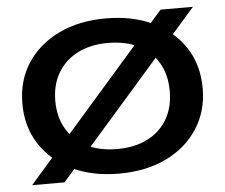

<svg xmlns="http://www.w3.org/2000/svg" viewBox="-47 -649 859 732"><g transform="rotate(-5 382.0 -283.0)"><path d="M593 -595H717L171 29H47ZM382 14Q279 14 201.5 -23.5Q124 -61 80.5 -128Q37 -195 37 -283Q37 -372 80.5 -438.5Q124 -505 201.5 -542.5Q279 -580 382 -580Q485 -580 562.5 -542.5Q640 -505 683.5 -438.5Q727 -372 727 -283Q727 -195 683.5 -128Q640 -61 562.5 -23.5Q485 14 382 14ZM382 -80Q450 -80 499 -105Q548 -130 574.5 -175.5Q601 -221 601 -283Q601 -345 574.5 -390.5Q548 -436 499 -461Q450 -486 382 -486Q315 -486 266 -461Q217 -436 190 -390.5Q163 -345 163 -283Q163 -221 190 -175.5Q217 -130 266 -105Q315 -80 382 -80Z"/></g></svg>

Font: Unbounded
Style: Regular
Weight: 400
Designer: Luke Prowse, Jean-Baptiste Morizot, Fátima Lázaro, Florian Runge
Foundry: NaN
Version: Version 1.701;gftools[0.9.28.dev5+ged2979d]